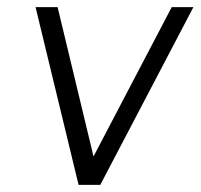

<svg xmlns="http://www.w3.org/2000/svg" viewBox="-20 -520 564 540"><path d="M80 -500 201 0H262L524 -500H463L243 -80L142 -500Z"/></svg>

Font: Unageo
Style: Light-Italic
Weight: 300
Designer: Richard Sepsi
Foundry: Richard Sepsi
Version: Version 2.000